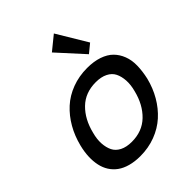

<svg xmlns="http://www.w3.org/2000/svg" viewBox="-262 -1094 1247 1247"><g transform="rotate(-45 361.5 -470.5)"><path d="M561 -314.9Q573.7 -361.8 571.3 -402.1Q568.8 -442.4 554.2 -471.9Q539.6 -501.5 506.1 -518.3Q472.7 -535.2 423.8 -535.2Q327.1 -535.2 265.4 -475.1Q203.6 -415 179.2 -314.9Q166.5 -268.6 168.9 -228.3Q171.4 -188 186 -158.4Q200.7 -128.9 233.9 -112.1Q267.1 -95.2 315.9 -95.2Q412.1 -95.2 474.4 -155.5Q536.6 -215.8 561 -314.9ZM676.8 -314.9Q659.2 -244.6 625 -185.8Q590.8 -127 542.5 -83.3Q494.1 -39.6 429 -14.9Q363.8 9.8 289.1 9.8Q238.8 9.8 198 -1.5Q157.2 -12.7 128.9 -33.2Q100.6 -53.7 82 -82.8Q63.5 -111.8 55.7 -148.2Q47.9 -184.6 49.6 -226.3Q51.3 -268.1 63 -314.9Q80.6 -385.3 114.5 -444.3Q148.4 -503.4 196.5 -547.4Q244.6 -591.3 309.6 -615.7Q374.5 -640.1 449.2 -640.1Q509.8 -640.1 556.4 -624.3Q603 -608.4 631.6 -579.8Q660.2 -551.3 675.8 -510.7Q691.4 -470.2 690.4 -420.9Q689.5 -371.6 676.8 -314.9ZM455.1 -951.2 580.1 -743.2 521 -694.8 358.9 -873Z"/></g></svg>

Font: Sinkin Sans 500 Medium Italic
Style: Regular
Weight: 500
Italic angle: -112°
Designer: Keith Bates
Foundry: K-Type
Version: Sinkin Sans (version 1.0)  by Keith Bates   •   © 2014   www